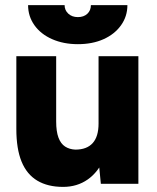

<svg xmlns="http://www.w3.org/2000/svg" viewBox="-20 -720 613 752"><path d="M375 0 366 -92V-500H522V0ZM44 -244V-500H200V-244ZM200 -244Q200 -205 209 -181Q218 -157 235 -146Q252 -135 275 -134Q320 -134 343 -159.5Q366 -185 366 -236H413Q413 -157 389 -101.5Q365 -46 323.5 -17Q282 12 227 12Q167 12 126 -12.5Q85 -37 64.5 -87Q44 -137 44 -215V-244ZM285 -547Q229 -547 184.5 -566.5Q140 -586 115 -621Q90 -656 90 -700H233Q233 -680 247.5 -666.5Q262 -653 285 -653Q308 -653 322 -666Q336 -679 336 -700H479Q479 -656 454 -621Q429 -586 385.5 -566.5Q342 -547 285 -547Z"/></svg>

Font: Figtree Light ExtraBold
Style: Regular
Weight: 800
Version: Version 2.001;gftools[0.9.30]